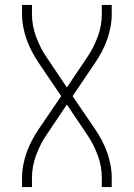

<svg xmlns="http://www.w3.org/2000/svg" viewBox="-20 -755 540 775"><path d="M69 0V-37Q69 -63 74 -89.5Q79 -116 88 -141Q97 -166 109.5 -189.5Q122 -213 137 -235L227 -367L137 -500Q122 -522 109.5 -545.5Q97 -569 88 -594Q79 -619 74 -645.5Q69 -672 69 -698V-735H109V-698Q109 -651 126 -605.5Q143 -560 170 -521L250 -402L330 -521Q357 -560 374 -605.5Q391 -651 391 -698V-735H431V-698Q431 -672 426 -645.5Q421 -619 412 -594Q403 -569 390.5 -545.5Q378 -522 363 -500L273 -367L363 -235Q378 -213 390.5 -189.5Q403 -166 412 -141Q421 -116 426 -89.5Q431 -63 431 -37V0H391V-37Q391 -84 374 -129.5Q357 -175 330 -214L250 -333L170 -214Q143 -175 126 -129.5Q109 -84 109 -37V0Z"/></svg>

Font: iosevka_custom_sans_ss08 XLt
Style: Regular
Weight: 200
Designer: Belleve Invis
Foundry: Belleve Invis
Version: Version 10.3.0; ttfautohint (v1.8.3)